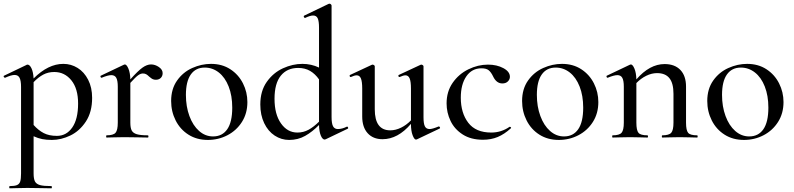

<svg xmlns="http://www.w3.org/2000/svg" viewBox="-23 -745 4299 1040"><path d="M476 -215Q476 -138 442 -86.5Q408 -35 358 -11Q308 13 258 13Q229 13 206 8.5Q183 4 159 -7V194Q159 224 166.5 238Q174 252 193.5 257.5Q213 263 255 263Q258 263 258 269Q258 275 255 275Q220 275 200 274L125 273L69 274Q55 275 30 275Q27 275 27 269Q27 263 30 263Q56 263 69 257.5Q82 252 86.5 238Q91 224 91 194V-274Q91 -308 83 -323.5Q75 -339 56 -339Q38 -339 5 -324H4Q0 -324 -2.5 -328.5Q-5 -333 -1 -335L120 -393Q122 -395 126 -395Q138 -395 147.5 -375Q157 -355 159 -320Q238 -399 320 -399Q362 -399 397.5 -377Q433 -355 454.5 -313Q476 -271 476 -215ZM400 -184Q400 -265 363.5 -310Q327 -355 271 -355Q238 -355 211.5 -341Q185 -327 159 -300V-68Q185 -39 214 -24Q243 -9 285 -9Q337 -9 368.5 -54.5Q400 -100 400 -184Z M858 -349Q858 -333 848 -323Q838 -313 821 -313Q811 -313 804 -316.5Q797 -320 792 -324.5Q787 -329 785 -330Q777 -338 769.5 -342.5Q762 -347 751 -347Q739 -347 725.5 -337.5Q712 -328 683 -296V-81Q683 -52 690.5 -38Q698 -24 718 -18Q738 -12 778 -12Q781 -12 781 -6Q781 0 778 0Q745 0 725 -1L649 -2L593 -1Q579 0 554 0Q552 0 552 -6Q552 -12 554 -12Q591 -12 603 -26Q615 -40 615 -81V-275Q615 -308 607 -323Q599 -338 580 -338Q562 -338 528 -324H526Q523 -324 521.5 -329Q520 -334 523 -335L647 -394Q651 -396 653 -396Q663 -396 672.5 -373.5Q682 -351 683 -315Q724 -361 748.5 -378.5Q773 -396 795 -396Q817 -396 837.5 -382Q858 -368 858 -349Z M904 -198Q904 -263 936 -308.5Q968 -354 1018 -376.5Q1068 -399 1120 -399Q1180 -399 1224.5 -370Q1269 -341 1293 -293.5Q1317 -246 1317 -192Q1317 -131 1287.5 -84.5Q1258 -38 1209 -12.5Q1160 13 1103 13Q1043 13 998 -15.5Q953 -44 928.5 -92.5Q904 -141 904 -198ZM1235 -162Q1235 -227 1215.5 -276.5Q1196 -326 1162 -352.5Q1128 -379 1086 -379Q1037 -379 1010.5 -341.5Q984 -304 984 -231Q984 -168 1003 -116.5Q1022 -65 1055.5 -35.5Q1089 -6 1131 -6Q1181 -6 1208 -45Q1235 -84 1235 -162Z M1858 -59Q1861 -59 1862.5 -54Q1864 -49 1861 -48L1742 9Q1738 11 1736 11Q1724 11 1715 -10Q1706 -31 1705 -68Q1669 -31 1630 -9Q1591 13 1543 13Q1501 13 1465 -10.5Q1429 -34 1408 -78Q1387 -122 1387 -179Q1387 -252 1422 -301.5Q1457 -351 1509.5 -375Q1562 -399 1615 -399Q1663 -399 1705 -379V-595Q1705 -630 1698 -645.5Q1691 -661 1673 -661Q1657 -661 1630 -648H1629Q1625 -648 1623 -653Q1621 -658 1624 -660L1757 -724L1762 -725Q1766 -725 1769.5 -721.5Q1773 -718 1773 -715V-111Q1773 -76 1781 -61Q1789 -46 1807 -46Q1830 -46 1856 -59ZM1705 -86V-315Q1684 -345 1656.5 -361Q1629 -377 1592 -377Q1532 -377 1498 -335Q1464 -293 1464 -210Q1464 -126 1499 -76.5Q1534 -27 1588 -27Q1621 -27 1649 -42.5Q1677 -58 1705 -86Z M2354 -60Q2358 -60 2360 -55.5Q2362 -51 2359 -49L2235 10Q2233 11 2230 11Q2221 11 2212 -12.5Q2203 -36 2203 -74Q2132 9 2049 9Q1998 9 1968.5 -23.5Q1939 -56 1939 -114V-265Q1939 -303 1932 -320Q1925 -337 1909 -337Q1897 -337 1878 -328H1876Q1872 -328 1871 -333Q1870 -338 1873 -339L1991 -394L1995 -395Q1999 -395 2003 -392Q2007 -389 2007 -386V-153Q2007 -39 2091 -39Q2120 -39 2149.5 -53.5Q2179 -68 2203 -93V-265Q2203 -303 2196 -320Q2189 -337 2173 -337Q2162 -337 2142 -328H2140Q2136 -328 2135 -333Q2134 -338 2137 -339L2255 -394L2259 -395Q2263 -395 2267 -392Q2271 -389 2271 -386V-110Q2271 -75 2278.5 -60.5Q2286 -46 2304 -46Q2319 -46 2353 -60Z M2396 -185Q2396 -249 2429 -296.5Q2462 -344 2514 -369.5Q2566 -395 2620 -395Q2668 -395 2703.5 -376Q2739 -357 2739 -329Q2739 -315 2728 -304Q2717 -293 2698 -293Q2666 -293 2648 -331Q2637 -354 2624 -364.5Q2611 -375 2585 -375Q2533 -375 2503 -331.5Q2473 -288 2473 -216Q2473 -133 2513.5 -80Q2554 -27 2638 -27Q2692 -27 2737 -58H2739Q2742 -58 2744.5 -55Q2747 -52 2744 -50Q2709 -18 2673 -3Q2637 12 2593 12Q2528 12 2483.5 -16.5Q2439 -45 2417.5 -90Q2396 -135 2396 -185Z M2805 -198Q2805 -263 2837 -308.5Q2869 -354 2919 -376.5Q2969 -399 3021 -399Q3081 -399 3125.5 -370Q3170 -341 3194 -293.5Q3218 -246 3218 -192Q3218 -131 3188.5 -84.5Q3159 -38 3110 -12.5Q3061 13 3004 13Q2944 13 2899 -15.5Q2854 -44 2829.5 -92.5Q2805 -141 2805 -198ZM3136 -162Q3136 -227 3116.5 -276.5Q3097 -326 3063 -352.5Q3029 -379 2987 -379Q2938 -379 2911.5 -341.5Q2885 -304 2885 -231Q2885 -168 2904 -116.5Q2923 -65 2956.5 -35.5Q2990 -6 3032 -6Q3082 -6 3109 -45Q3136 -84 3136 -162Z M3753 0Q3729 0 3714 -1L3659 -2L3603 -1Q3589 0 3564 0Q3562 0 3562 -6Q3562 -12 3564 -12Q3601 -12 3613 -26Q3625 -40 3625 -81V-237Q3625 -294 3603 -321.5Q3581 -349 3536 -349Q3507 -349 3477.5 -334.5Q3448 -320 3424 -295V-81Q3424 -39 3435.5 -25.5Q3447 -12 3484 -12Q3487 -12 3487 -6Q3487 0 3484 0Q3460 0 3445 -1L3390 -2L3334 -1Q3320 0 3295 0Q3293 0 3293 -6Q3293 -12 3295 -12Q3332 -12 3344 -26Q3356 -40 3356 -81V-275Q3356 -308 3348 -323Q3340 -338 3321 -338Q3303 -338 3269 -324H3267Q3264 -324 3262.5 -329Q3261 -334 3264 -335L3388 -394Q3392 -396 3394 -396Q3404 -396 3413.5 -373.5Q3423 -351 3424 -315Q3496 -398 3577 -398Q3632 -398 3662.5 -366Q3693 -334 3693 -276V-81Q3693 -39 3704.5 -25.5Q3716 -12 3753 -12Q3756 -12 3756 -6Q3756 0 3753 0Z M3808 -198Q3808 -263 3840 -308.5Q3872 -354 3922 -376.5Q3972 -399 4024 -399Q4084 -399 4128.5 -370Q4173 -341 4197 -293.5Q4221 -246 4221 -192Q4221 -131 4191.5 -84.5Q4162 -38 4113 -12.5Q4064 13 4007 13Q3947 13 3902 -15.5Q3857 -44 3832.5 -92.5Q3808 -141 3808 -198ZM4139 -162Q4139 -227 4119.5 -276.5Q4100 -326 4066 -352.5Q4032 -379 3990 -379Q3941 -379 3914.5 -341.5Q3888 -304 3888 -231Q3888 -168 3907 -116.5Q3926 -65 3959.5 -35.5Q3993 -6 4035 -6Q4085 -6 4112 -45Q4139 -84 4139 -162Z"/></svg>

Font: Cormorant Infant Medium
Style: Regular
Weight: 500
Designer: Christian Thalmann (Catharsis Fonts)
Version: Version 3.000